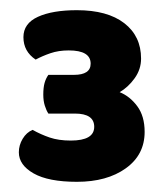

<svg xmlns="http://www.w3.org/2000/svg" viewBox="-20 -642 326 377"><path d="M125 -495Q158 -495 158 -517Q158 -543 115 -543Q95 -543 79 -537.5Q63 -532 50 -525Q26 -541 26 -569Q26 -596 54.5 -609Q83 -622 131 -622Q191 -622 224 -596.5Q257 -571 257 -527Q257 -506 244.5 -488.5Q232 -471 215 -461Q235 -453 249.5 -433.5Q264 -414 264 -383Q264 -338 227 -311.5Q190 -285 131 -285Q75 -285 46 -301.5Q17 -318 17 -343Q17 -357 24.5 -369.5Q32 -382 44 -387Q60 -378 77.5 -372Q95 -366 119 -366Q165 -366 165 -393Q165 -419 127 -419H75Q71 -425 68 -434.5Q65 -444 65 -456Q65 -470 67.5 -479Q70 -488 75 -495Z"/></svg>

Font: Baloo Tamma
Style: Regular
Weight: 400
Designer: Divya Kowshik and Ek Type
Foundry: Ek Type
Version: Version 1.443;PS 1.000;hotconv 16.6.51;makeotf.lib2.5.65220;